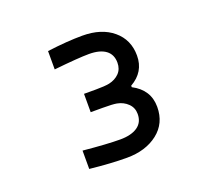

<svg xmlns="http://www.w3.org/2000/svg" viewBox="-95 -1134 856 769"><g transform="rotate(-20 333.5 -749.5)"><path d="M438.8 -748.7Q507.8 -712.9 507.8 -640Q507.8 -570.3 456.1 -529.9Q404.3 -489.6 324.2 -489.6Q257.2 -489.6 166.7 -499.3V-577.5Q268.2 -567.7 324.2 -567.7Q371.1 -567.7 397.8 -585.9Q424.5 -604.2 424.5 -640Q424.5 -666.7 406.2 -684.6Q388 -702.5 360.7 -707.7Q343.8 -710.9 300.8 -710.9H250V-789.1H300.8Q338.5 -789.1 358.1 -793Q384.8 -798.8 401.7 -816.1Q418.6 -833.3 418.6 -860.7Q418.6 -895.8 393.9 -914.1Q369.1 -932.3 322.9 -932.3Q279.3 -932.3 173.2 -921.2V-999.3Q259.1 -1010.4 322.9 -1010.4Q404.3 -1010.4 453.1 -969.4Q502 -928.4 502 -860.7Q502 -791 438.8 -755.2Z"/></g></svg>

Font: Monoid
Style: Regular
Weight: 400
Width: 4
Monospace: yes
Designer: Andreas Larsen (@larsenwork)
Version: Version 0.61